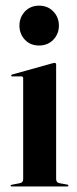

<svg xmlns="http://www.w3.org/2000/svg" viewBox="-20 -676 280 696"><path d="M121.5 -511Q90 -511 70.2 -532Q50.5 -553 50.5 -583Q50.5 -613.5 70.5 -634.5Q90.5 -655.5 121.5 -655.5Q153 -655.5 173.2 -634.5Q193.5 -613.5 193.5 -583Q193.5 -553 173.2 -532Q153 -511 121.5 -511ZM183.5 -442V-27.5Q183.5 -14 195.5 -12L223 -7Q228 -6.5 228 -3Q228 0 224 0H22.5Q18.5 0 18.5 -3Q18.5 -5.5 23.5 -6.5L52 -12Q64 -14 64 -27V-392.5Q64 -399 57.5 -399H25Q20.5 -399 20.5 -402.5Q20.5 -404.5 24.5 -406L168 -446Q175 -448 178 -448Q183.5 -448 183.5 -442Z"/></svg>

Font: Fraunces 144pt SemiBold
Style: Regular
Weight: 600
Version: Version 1.000;[0bf87f6ff]